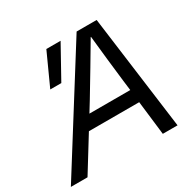

<svg xmlns="http://www.w3.org/2000/svg" viewBox="-214 -875 1045 1038"><g transform="rotate(-30 308.5 -356.0)"><path d="M177 -212 46 0H-58L389 -712H514L608 0H516L491 -212ZM474 -358Q458 -492 442 -648H440Q360 -512 267 -358L227 -293H482ZM109 -512 200 -712H289L178 -512Z"/></g></svg>

Font: CST
Style: Italic
Weight: 400
Italic angle: -14°
Version: Version 1.00